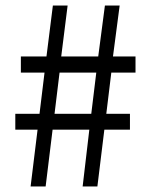

<svg xmlns="http://www.w3.org/2000/svg" viewBox="-20 -670 537 690"><path d="M35 -204V-261H122L140 -409H55V-467H147L170 -650H223L200 -467H333L357 -650H410L386 -467H467V-409H380L362 -261H447V-204H355L330 0H277L301 -204H169L144 0H90L115 -204ZM176 -261H308L326 -409H194Z"/></svg>

Font: RibengUni
Style: Regular
Weight: 400
Designer: (1) Dr. Andrew Glass (Program Manager at Microsoft Corporation)
(2) Bivuti Chakma (Suz Moriz)
(3) Paul D. Hunt (Adobe Co
Foundry: Bivuti Chakma and Jyoti Chakma
Version: Version 1.2020